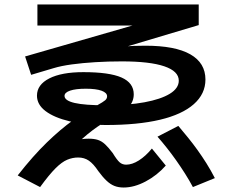

<svg xmlns="http://www.w3.org/2000/svg" viewBox="-20 -788 1040 857"><path d="M532 49Q509 49 491 42Q473 35 455.5 18.5Q438 2 419 -24Q397 -57 376.5 -71Q356 -85 329 -85Q304 -85 280 -75Q256 -65 227.5 -36.5Q199 -8 159 47L59 -5Q128 -93 189.5 -152.5Q251 -212 306.5 -251.5Q362 -291 412 -317Q441 -333 449.5 -340.5Q458 -348 458 -358Q458 -374 433.5 -383Q409 -392 363 -392Q318 -392 293 -383.5Q268 -375 268 -360Q268 -339 313 -328.5Q358 -318 452 -318Q552 -318 625 -331.5Q698 -345 738 -369.5Q778 -394 778 -428Q778 -470 713.5 -492Q649 -514 524 -514Q463 -514 405.5 -510.5Q348 -507 300.5 -500.5Q253 -494 220 -484L119 -454L92 -536L644 -695L642 -674H147V-768H867V-676L438 -548L432 -568Q483 -577 529.5 -580.5Q576 -584 629 -584Q762 -584 829.5 -545.5Q897 -507 897 -433Q897 -369 845 -323Q793 -277 694 -253.5Q595 -230 452 -230Q360 -230 291 -246.5Q222 -263 183.5 -292Q145 -321 145 -361Q145 -410 200 -438Q255 -466 352 -466Q468 -466 522.5 -442Q577 -418 577 -367Q577 -334 552.5 -307.5Q528 -281 473 -257Q438 -240 392.5 -206Q347 -172 293 -116L271 -146Q300 -158 325.5 -163.5Q351 -169 376 -169Q400 -169 417 -163.5Q434 -158 449 -144Q464 -130 483 -105Q502 -74 514 -63.5Q526 -53 543 -53Q570 -53 600 -72Q630 -91 658 -125L720 -49Q681 -5 630 22Q579 49 532 49ZM841 47Q825 17 806 -13Q787 -43 766.5 -72Q746 -101 725 -127.5Q704 -154 683 -178L776 -226Q798 -200 819.5 -173.5Q841 -147 861.5 -118.5Q882 -90 901.5 -59Q921 -28 939 7Z"/></svg>

Font: M PLUS 1 Thin SemiBold
Style: Regular
Weight: 600
Version: Version 1.001